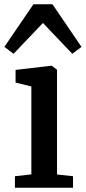

<svg xmlns="http://www.w3.org/2000/svg" viewBox="-34 -874 399 894"><path d="M35.5 0V-53.5L112 -62V-471.5L38.5 -489.5V-548.5L204.5 -568H206.5L231.5 -549.5V-61.5L306 -53.5V0ZM29 -623.5 -13.5 -656 121.5 -854H210.5L345.5 -655.5L302.5 -623.5L166 -767Z"/></svg>

Font: Merriweather Light 18pt SemiBold
Style: Regular
Weight: 600
Version: Version 2.100